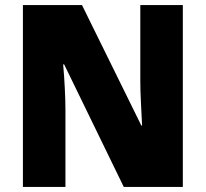

<svg xmlns="http://www.w3.org/2000/svg" viewBox="-20 -734 809 754"><path d="M698 0H466L232 -481H228Q232 -438 234.5 -387.5Q237 -337 237 -300V0H70V-714H302L535 -241H538Q536 -283 533.5 -331Q531 -379 531 -414V-714H698Z"/></svg>

Font: Noto Sans Myanmar SemiCondensed Black
Style: Regular
Weight: 900
Width: 4
Designer: Monotype Design Team
Foundry: Monotype Imaging Inc.
Version: Version 2.107; ttfautohint (v1.8.4.7-5d5b)